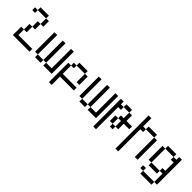

<svg xmlns="http://www.w3.org/2000/svg" viewBox="219 -1781 3062 3062"><g transform="rotate(45 1750.0 -250.0)"><path d="M500 0V-62.5H187.5Q187.5 -62.5 187.5 -187.5H125V0ZM187.5 -187.5H250Q250 -187.5 250 -312.5H187.5Q187.5 -312.5 187.5 -187.5ZM250 -312.5H312.5Q312.5 -312.5 312.5 -437.5H250Q250 -437.5 250 -312.5ZM312.5 -437.5H375Q375 -437.5 375 -562.5H312.5Q312.5 -562.5 312.5 -437.5ZM125 -562.5H62.5V-500H125ZM125 -562.5H312.5V-625H125Z M625 -62.5V0H750V-62.5ZM625 -62.5V-500H562.5V-62.5ZM750 -62.5H812.5V0H1000Q1000 0 1000 -500H937.5V-62.5H812.5V-500H750Z M1437.5 -62.5V-125H1125V-312.5H1062.5V125H1125V-62.5ZM1375 -375V-187.5H1437.5V-375ZM1125 -312.5H1187.5V-375H1125ZM1187.5 -375H1375V-437.5H1187.5Z M1625 -62.5V0H1750V-62.5ZM1625 -62.5V-500H1562.5V-62.5ZM1750 -62.5H1812.5V0H2000Q2000 0 2000 -500H1937.5V-62.5H1812.5V-500H1750Z M2500 -250V-312.5H2375Q2375 -312.5 2375 -437.5H2312.5Q2312.5 -437.5 2312.5 -312.5H2250V-250H2187.5Q2187.5 -250 2187.5 -125H2250V-62.5H2312.5V-125H2250Q2250 -125 2250 -250H2312.5Q2312.5 -250 2312.5 -125H2375Q2375 -125 2375 -250ZM2062.5 -500Q2062.5 -500 2062.5 125H2125Q2125 125 2125 -375H2187.5V-437.5H2125V-500ZM2187.5 -437.5H2312.5V-500H2187.5Z M2562.5 -625Q2562.5 -625 2562.5 125H2625Q2625 125 2625 -375H2687.5V-437.5H2625V-625ZM2875 -437.5V0H2937.5V-437.5ZM2687.5 -437.5H2875V-500H2687.5Z M3125 62.5V125H3375V62.5ZM3125 62.5V0H3062.5V62.5ZM3375 62.5H3437.5V-500H3375V-437.5H3312.5V-375H3375V-187.5H3312.5V-125H3125V-62.5H3312.5V-125H3375ZM3125 -125V-437.5H3062.5V-125ZM3125 -437.5H3312.5V-500H3125Z"/></g></svg>

Font: BFUnifontExMono
Style: Regular
Weight: 500
Version: Version 15.0.06